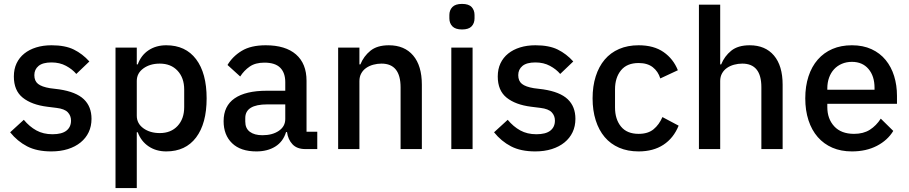

<svg xmlns="http://www.w3.org/2000/svg" viewBox="-20 -764 4660 984"><path d="M243 12Q169 12 119 -14Q69 -40 32 -86L102 -150Q131 -115 166.5 -95.5Q202 -76 249 -76Q297 -76 320.5 -94.5Q344 -113 344 -146Q344 -171 327.5 -188.5Q311 -206 270 -211L222 -217Q142 -227 96.5 -263.5Q51 -300 51 -372Q51 -410 65 -439.5Q79 -469 104.5 -489.5Q130 -510 165.5 -521Q201 -532 244 -532Q314 -532 358.5 -510Q403 -488 438 -449L371 -385Q351 -409 318.5 -426.5Q286 -444 244 -444Q199 -444 177.5 -426Q156 -408 156 -379Q156 -349 175 -334Q194 -319 236 -312L284 -306Q370 -293 409.5 -255.5Q449 -218 449 -155Q449 -117 434.5 -86.5Q420 -56 393 -34Q366 -12 328 0Q290 12 243 12Z M572 -520H681V-434H686Q703 -481 741.5 -506.5Q780 -532 832 -532Q931 -532 985 -460.5Q1039 -389 1039 -260Q1039 -131 985 -59.5Q931 12 832 12Q780 12 741.5 -14Q703 -40 686 -86H681V200H572ZM799 -82Q856 -82 890 -118.5Q924 -155 924 -215V-305Q924 -365 890 -401.5Q856 -438 799 -438Q749 -438 715 -413.5Q681 -389 681 -349V-171Q681 -131 715 -106.5Q749 -82 799 -82Z M1545 0Q1502 0 1479 -24.5Q1456 -49 1451 -87H1446Q1431 -38 1391 -13Q1351 12 1294 12Q1213 12 1169.5 -30Q1126 -72 1126 -143Q1126 -221 1182.5 -260Q1239 -299 1348 -299H1442V-343Q1442 -391 1416 -417Q1390 -443 1335 -443Q1289 -443 1260 -423Q1231 -403 1211 -372L1146 -431Q1172 -475 1219 -503.5Q1266 -532 1342 -532Q1443 -532 1497 -485Q1551 -438 1551 -350V-89H1606V0ZM1325 -71Q1376 -71 1409 -93.5Q1442 -116 1442 -154V-229H1350Q1237 -229 1237 -159V-141Q1237 -106 1260.5 -88.5Q1284 -71 1325 -71Z M1713 0V-520H1822V-434H1827Q1844 -476 1878.5 -504Q1913 -532 1973 -532Q2053 -532 2097.5 -479.5Q2142 -427 2142 -330V0H2033V-316Q2033 -438 1935 -438Q1914 -438 1893.5 -432.5Q1873 -427 1857 -416Q1841 -405 1831.5 -388Q1822 -371 1822 -348V0Z M2348 -613Q2314 -613 2298.5 -629Q2283 -645 2283 -670V-687Q2283 -712 2298.5 -728Q2314 -744 2348 -744Q2382 -744 2397 -728Q2412 -712 2412 -687V-670Q2412 -645 2397 -629Q2382 -613 2348 -613ZM2293 -520H2402V0H2293Z M2723 12Q2649 12 2599 -14Q2549 -40 2512 -86L2582 -150Q2611 -115 2646.5 -95.5Q2682 -76 2729 -76Q2777 -76 2800.5 -94.5Q2824 -113 2824 -146Q2824 -171 2807.5 -188.5Q2791 -206 2750 -211L2702 -217Q2622 -227 2576.5 -263.5Q2531 -300 2531 -372Q2531 -410 2545 -439.5Q2559 -469 2584.5 -489.5Q2610 -510 2645.5 -521Q2681 -532 2724 -532Q2794 -532 2838.5 -510Q2883 -488 2918 -449L2851 -385Q2831 -409 2798.5 -426.5Q2766 -444 2724 -444Q2679 -444 2657.5 -426Q2636 -408 2636 -379Q2636 -349 2655 -334Q2674 -319 2716 -312L2764 -306Q2850 -293 2889.5 -255.5Q2929 -218 2929 -155Q2929 -117 2914.5 -86.5Q2900 -56 2873 -34Q2846 -12 2808 0Q2770 12 2723 12Z M3253 12Q3197 12 3153 -7Q3109 -26 3079 -61.5Q3049 -97 3033 -147.5Q3017 -198 3017 -260Q3017 -322 3033 -372.5Q3049 -423 3079 -458.5Q3109 -494 3153 -513Q3197 -532 3253 -532Q3331 -532 3381 -497Q3431 -462 3454 -404L3364 -362Q3353 -398 3325.5 -419.5Q3298 -441 3253 -441Q3193 -441 3162.5 -403.5Q3132 -366 3132 -306V-213Q3132 -153 3162.5 -115.5Q3193 -78 3253 -78Q3301 -78 3329.5 -101.5Q3358 -125 3375 -164L3458 -120Q3432 -56 3380 -22Q3328 12 3253 12Z M3562 -740H3671V-434H3676Q3693 -476 3727.5 -504Q3762 -532 3822 -532Q3902 -532 3946.5 -479.5Q3991 -427 3991 -330V0H3882V-317Q3882 -438 3784 -438Q3763 -438 3742.5 -432.5Q3722 -427 3706 -416Q3690 -405 3680.5 -388Q3671 -371 3671 -349V0H3562Z M4346 12Q4290 12 4246 -7Q4202 -26 4171 -61.5Q4140 -97 4123.5 -147.5Q4107 -198 4107 -260Q4107 -322 4123.5 -372.5Q4140 -423 4171 -458.5Q4202 -494 4246 -513Q4290 -532 4346 -532Q4403 -532 4446.5 -512Q4490 -492 4519 -456.5Q4548 -421 4562.5 -374Q4577 -327 4577 -273V-232H4220V-215Q4220 -155 4255.5 -116.5Q4291 -78 4357 -78Q4405 -78 4438 -99Q4471 -120 4494 -156L4558 -93Q4529 -45 4474 -16.5Q4419 12 4346 12ZM4346 -447Q4318 -447 4294.5 -437Q4271 -427 4254.5 -409Q4238 -391 4229 -366Q4220 -341 4220 -311V-304H4462V-314Q4462 -374 4431 -410.5Q4400 -447 4346 -447Z"/></svg>

Font: IBM Plex Sans KR Medium
Style: Regular
Weight: 500
Designer: Mike Abbink; Paul van der Laan; Pieter van Rosmalen; Wujin Sim; Chorong Kim; Dohee Lee;
Foundry: Sandoll Inc.
Version: Version 1.001